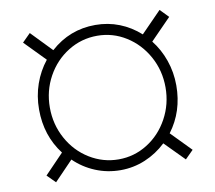

<svg xmlns="http://www.w3.org/2000/svg" viewBox="-72 -693 883 788"><g transform="rotate(-10 370.0 -298.5)"><path d="M83 -293Q83 -349 100.5 -399Q118 -449 150 -489L66 -575L100 -609L183 -523Q263 -595 370 -595Q423 -595 470 -576.5Q517 -558 556 -523L641 -610L675 -575L589 -487Q620 -448 637.5 -398Q655 -348 655 -293Q655 -185 594 -104L675 -21L641 13L561 -68Q522 -31 473 -10.5Q424 10 370 10Q315 10 265.5 -10.5Q216 -31 178 -68L100 13L66 -21L145 -103Q83 -184 83 -293ZM370 -35Q435 -35 490 -69.5Q545 -104 577.5 -163.5Q610 -223 610 -293Q610 -363 577.5 -422Q545 -481 490 -515.5Q435 -550 370 -550Q304 -550 248.5 -515.5Q193 -481 160.5 -422Q128 -363 128 -293Q128 -223 160.5 -163.5Q193 -104 249 -69.5Q305 -35 370 -35Z"/></g></svg>

Font: Freesentation 2 ExtraLight
Style: Regular
Weight: 260
Designer: glyphs from Roboto by Christian Robertson / Hangul glyphs from Noto Sans CJK(Source Han Sans) by Jang Soo-young and Kang
Foundry: PT&
Version: Version 2.001